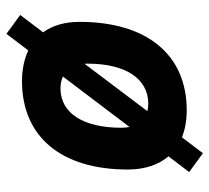

<svg xmlns="http://www.w3.org/2000/svg" viewBox="-48 -572 681 626"><g transform="rotate(90 293.0 -259.5)"><path d="M90.8 60.5 145 -10.7C172.9 2.4 206.5 9.8 245.1 9.8C426.3 9.8 533.2 -118.2 533.2 -335C533.2 -390.1 518.1 -435.1 490.2 -467.8L541.5 -535.2L480 -580.1L428.2 -511.7C402.8 -522 373 -527.3 339.8 -527.3C158.7 -527.3 51.8 -397.5 51.8 -177.7C51.8 -129.9 63.5 -89.8 85.9 -59.1L29.3 15.6ZM268.6 -115.7C253.9 -115.7 241.2 -118.7 230 -123.5L394.5 -340.8C396 -332.5 397 -323.7 397 -314C397 -189.5 349.1 -115.7 268.6 -115.7ZM188.5 -194.3C188 -197.3 188 -200.7 188 -203.6C188 -328.1 236.8 -401.9 318.8 -401.9C327.6 -401.9 335.4 -400.9 342.8 -398.9Z"/></g></svg>

Font: Cascadia Mono NF
Style: Bold Italic
Weight: 700
Italic angle: -10°
Monospace: yes
Designer: Aaron Bell
Foundry: Saja Typeworks
Version: Version 2404.023